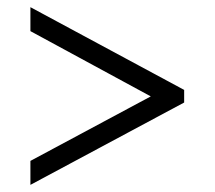

<svg xmlns="http://www.w3.org/2000/svg" viewBox="-20 -626 599 536"><path d="M64.9 -176.8 400.9 -356.9 64.9 -539.1V-606L494.1 -375V-339.8L64.9 -109.9Z"/></svg>

Font: Noto Serif Tamil
Style: Regular
Weight: 400
Designer: Indian Type Foundry
Foundry: Monotype Imaging Inc.
Version: Version 1.01